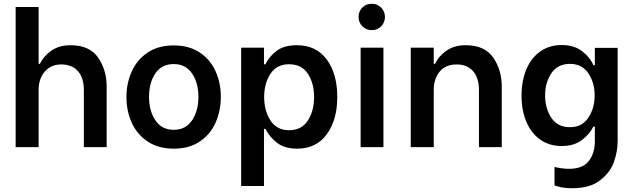

<svg xmlns="http://www.w3.org/2000/svg" viewBox="-20 -781 3361 1019"><path d="M63 -744H185V-442H192Q211 -483 252.5 -512Q294 -541 354 -541Q456 -541 501 -475Q546 -409 546 -322V0H425V-303Q425 -368 393.5 -403.5Q362 -439 305 -439Q251 -439 218 -401.5Q185 -364 185 -303V0H63Z M651 -266Q651 -339 679 -401.5Q707 -464 763.5 -502Q820 -540 902 -540Q984 -540 1040.5 -502Q1097 -464 1124.5 -402Q1152 -340 1152 -267Q1152 -194 1124.5 -131Q1097 -68 1040.5 -30Q984 8 902 8Q820 8 763.5 -30Q707 -68 679 -130Q651 -192 651 -266ZM1033 -267Q1033 -342 999 -391.5Q965 -441 902 -441Q838 -441 804.5 -391.5Q771 -342 771 -267Q771 -192 805 -142Q839 -92 902 -92Q965 -92 999 -142Q1033 -192 1033 -267Z M1389 -97H1381V206H1260V-528H1381V-440H1389Q1406 -478 1446 -509.5Q1486 -541 1555 -541Q1658 -541 1714 -465.5Q1770 -390 1770 -266Q1770 -144 1714 -68Q1658 8 1557 8Q1489 8 1448.5 -24.5Q1408 -57 1389 -97ZM1647 -266Q1647 -339 1614 -389.5Q1581 -440 1514 -440Q1449 -440 1415.5 -389.5Q1382 -339 1382 -266Q1382 -193 1415.5 -141.5Q1449 -90 1514 -90Q1581 -90 1614 -141.5Q1647 -193 1647 -266Z M1894 -528H2015V0H1894ZM1883 -691Q1883 -721 1903 -741Q1923 -761 1953 -761Q1983 -761 2003 -740.5Q2023 -720 2023 -691Q2023 -662 2003 -641.5Q1983 -621 1953 -621Q1923 -621 1903 -641.5Q1883 -662 1883 -691Z M2160 -528H2282V-442H2289Q2308 -483 2349.5 -512Q2391 -541 2451 -541Q2553 -541 2598 -475Q2643 -409 2643 -322V0H2522V-303Q2522 -368 2490.5 -403.5Q2459 -439 2404 -439Q2345 -439 2313.5 -401Q2282 -363 2282 -303V0H2160Z M2923 203V105Q2933 108 2956 111.5Q2979 115 3000 115Q3073 115 3105 73.5Q3137 32 3137 -31V-109H3129Q3110 -69 3068 -37.5Q3026 -6 2961 -6Q2896 -6 2848 -39.5Q2800 -73 2774 -133.5Q2748 -194 2748 -273Q2748 -353 2774 -414Q2800 -475 2848 -508.5Q2896 -542 2961 -542Q3028 -542 3070.5 -508.5Q3113 -475 3129 -435H3137V-527H3258V-31Q3258 22 3238.5 78Q3219 134 3165 176Q3111 218 3016 218Q2962 218 2923 203ZM3136 -275Q3136 -342 3102.5 -392Q3069 -442 3005 -442Q2940 -442 2906.5 -392.5Q2873 -343 2873 -275Q2873 -206 2906 -156Q2939 -106 3005 -106Q3069 -106 3102.5 -156.5Q3136 -207 3136 -275Z"/></svg>

Font: Be Vietnam SemiBold
Style: Regular
Weight: 600
Designer: Gabriel Lam
Foundry: TypeRant
Version: Version 4.000